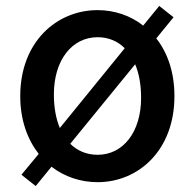

<svg xmlns="http://www.w3.org/2000/svg" viewBox="-20 -598 655 645"><path d="M100 27 153 -38C197 -4 251 14 308 14C444 14 566 -92 566 -275C566 -355 543 -421 505 -469L563 -540L515 -578L461 -512C418 -546 364 -564 308 -564C171 -564 48 -458 48 -275C48 -195 72 -130 110 -81L52 -11ZM308 -78C272 -78 240 -91 216 -115L434 -382C447 -352 454 -313 454 -269C454 -155 394 -78 308 -78ZM181 -168C168 -199 161 -237 161 -281C161 -395 221 -473 308 -473C344 -473 375 -460 399 -436Z"/></svg>

Font: GenYoGothic2 TW M
Style: Regular
Weight: 500
Version: Version 2.100;PS 2.1;hotconv 16.6.51;makeotf.lib2.5.65220 DE